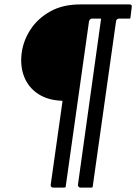

<svg xmlns="http://www.w3.org/2000/svg" viewBox="-20 -762 615 867"><path d="M516 -678Q512 -678 508 -674Q504 -670 504 -666L399 78Q398 81 398 83Q398 85 392 85H343Q337 85 334 80Q331 75 332 72L436 -674Q437 -677 436 -677.5Q435 -678 431 -678H394Q390 -678 386.5 -674Q383 -670 382 -666L277 78Q277 82 275.5 83.5Q274 85 269 85H219Q215 85 211.5 81.5Q208 78 209 72L262 -303Q262 -306 261.5 -306.5Q261 -307 260 -307Q197 -309 153 -337.5Q109 -366 89.5 -414.5Q70 -463 78 -524Q86 -581 119 -630.5Q152 -680 208 -711Q264 -742 342 -742H566Q571 -742 573.5 -739Q576 -736 575 -731L569 -682Q568 -678 567 -678Q566 -678 562 -678Z"/></svg>

Font: Libre Franklin Medium
Style: Italic
Weight: 500
Italic angle: -8°
Designer: Pablo Impallari, Rodrigo Fuenzalida, Nhung Nguyen
Foundry: Impallari Type
Version: Version 3.000